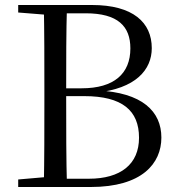

<svg xmlns="http://www.w3.org/2000/svg" viewBox="-20 -748 710 768"><path d="M52.8 0H202.2V-42.1H190.9L52.8 -30.1ZM155.3 0H247.9C244.7 -112.9 244.7 -227 244.7 -368.9V-387.7C244.7 -506.2 244.7 -618 247.9 -728H155.3C157.5 -616.8 157.5 -504.9 157.5 -392.9V-340.3C157.5 -225.2 157.5 -111.9 155.3 0ZM202.2 0H343C548.2 0 625.5 -94.2 625.5 -197.7C625.5 -301.8 550 -378.4 367 -386.4L361.9 -377.2C523.3 -392.9 587.1 -469.3 587.1 -555.4C587.1 -658 512.3 -728 348 -728H202.2V-694.8H322.9C451.6 -694.8 501.5 -642.8 501.5 -554.4C501.5 -453.4 436.3 -394.8 306.6 -394.8H202.2V-363.5H317C468.8 -363.5 536.1 -306 536.1 -197.1C536.1 -91.1 462.4 -33.1 335.6 -33.1H202.2ZM52.8 -698 190.9 -686.9H202.2V-728H52.8Z"/></svg>

Font: Source Han Serif CN VF
Style: Regular
Weight: 250
Designer: Ryoko NISHIZUKA 西塚涼子 (kana & ideographs); Frank Grießhammer (Latin, Greek & Cyrillic); Wenlong ZHANG 张文龙 (bopomofo); San
Foundry: Adobe
Version: Version 2.002;hotconv 1.1.0;makeotfexe 2.6.0